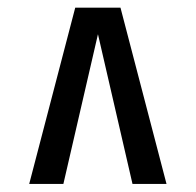

<svg xmlns="http://www.w3.org/2000/svg" viewBox="-20 -879 500 491"><path d="M54.7 -408.7 172.4 -859.4H288.1L405.8 -408.7H318.8L230.5 -791.5L142.1 -408.7Z"/></svg>

Font: AntonioLight
Style: Regular
Weight: 300
Designer: Vernon Adams
Foundry: Vernon Adams
Version: Version 1.002